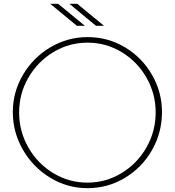

<svg xmlns="http://www.w3.org/2000/svg" viewBox="-20 -964 914 1004"><path d="M47 -378Q47 -482 100 -572.5Q153 -663 243 -716.5Q333 -770 438 -770Q544 -770 633 -717Q722 -664 774.5 -573.5Q827 -483 827 -378Q827 -270 774.5 -178.5Q722 -87 632.5 -33.5Q543 20 437 20Q332 20 242 -35Q152 -90 99.5 -181.5Q47 -273 47 -378ZM794 -376Q794 -474 746 -558Q698 -642 616 -691.5Q534 -741 438 -741Q341 -741 259 -691.5Q177 -642 128.5 -558Q80 -474 80 -376Q80 -277 128.5 -192.5Q177 -108 259 -58.5Q341 -9 437 -9Q533 -9 615 -58.5Q697 -108 745.5 -192.5Q794 -277 794 -376ZM243 -944H284L424 -829H382ZM343 -944H384L524 -829H482Z"/></svg>

Font: Poiret One
Style: Regular
Weight: 400
Designer: Denis Masharov (denis.masharov@gmail.com), Cyreal (Charset Expansion)
Foundry: Denis Masharov
Version: Version 1.101